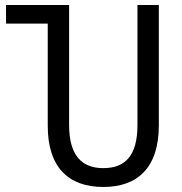

<svg xmlns="http://www.w3.org/2000/svg" viewBox="-20 -734 726 764"><path d="M391 10C527 10 612 -66 612 -235V-714H527V-237C527 -113 477 -65 391 -65C304 -65 255 -117 255 -237V-714H4V-640H170V-233C170 -71 250 10 391 10Z"/></svg>

Font: Noto Sans Georgian Condensed
Style: Regular
Weight: 400
Width: 3
Designer: Monotype Design Team, Akaki Razmadze
Foundry: Google LLC
Version: Version 2.005